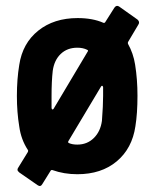

<svg xmlns="http://www.w3.org/2000/svg" viewBox="-20 -580 537 648"><path d="M412 -432Q430 -400 436 -362Q444 -312 444 -257Q444 -197 437 -154Q426 -79 374 -35.5Q322 8 241 8Q196 8 157 -6Q153 -7 151 -4L123 41Q117 52 107 45L45 2Q39 -3 39 -7Q39 -11 42 -15L74 -67Q76 -71 74 -74Q51 -109 45 -153Q37 -201 37 -256Q37 -313 45 -361Q56 -434 109 -476.5Q162 -519 242 -519Q293 -519 329 -503Q333 -502 335 -505L366 -554Q373 -564 382 -558L444 -514Q453 -506 447 -497L412 -438Q411 -435 412 -432ZM154 -215Q155 -211 157 -210.5Q159 -210 161 -213L276 -406Q279 -410 274 -412Q260 -419 241 -419Q207 -419 185 -398Q163 -377 158 -341Q154 -306 154 -256ZM328 -256V-286Q327 -290 325 -290.5Q323 -291 321 -288L211 -104Q208 -99 213 -97Q224 -92 241 -92Q274 -92 296.5 -114Q319 -136 324 -172Q328 -224 328 -256Z"/></svg>

Font: Barlow Semi Condensed SemiBold
Style: Regular
Weight: 600
Width: 4
Designer: Jeremy Tribby
Foundry: Tribby Type
Version: Version 1.408